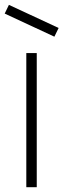

<svg xmlns="http://www.w3.org/2000/svg" viewBox="-27 -785 266 805"><path d="M201 -631.2 -7.3 -728.1 10.4 -764.6 218.8 -667.7ZM83.3 -562.5V0H127.1V-562.5Z"/></svg>

Font: Manrope Thin
Style: Regular
Weight: 100
Width: 4
Designer: Michael Sharanda
Foundry: Michael Sharanda
Version: Version 2.000;PS 002.000;hotconv 1.0.88;makeotf.lib2.5.64775